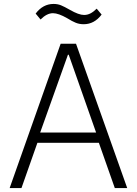

<svg xmlns="http://www.w3.org/2000/svg" viewBox="-20 -955 695 975"><path d="M322 -862Q277 -888 249 -888Q218 -888 186 -856L161 -886Q198 -935 252 -935Q273 -935 290 -928Q307 -921 335 -905Q380 -879 407 -879Q424 -879 439.5 -887Q455 -895 471 -911L496 -881Q459 -832 405 -832Q383 -832 364.5 -839.5Q346 -847 322 -862ZM89 0H29L288 -733H366L626 0H563L482 -230H170ZM325 -677 184 -282H468L329 -677Z"/></svg>

Font: IBM Plex Sans JP Light
Style: Regular
Weight: 300
Designer: Mike Abbink; Paul van der Laan; Pieter van Rosmalen; Wujin Sim; Yejin Wi; Jinhee Kim; Boomi Park; Yona Kim; Kichan Ma
Foundry: Sandoll Inc.
Version: Version 1.002